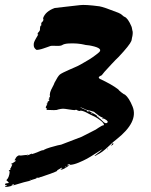

<svg xmlns="http://www.w3.org/2000/svg" viewBox="-37 -711 604 768"><path d="M411.4 -135.2Q411.4 -135.2 415.2 -139Q418.1 -135.2 413.8 -131.9Q409.5 -128.6 405.7 -127.6Q410.5 -131.4 411.4 -135.2ZM391.4 -112.4Q392.4 -117.1 395.2 -117.1Q395.2 -117.1 394.3 -115.2Q392.4 -113.3 391.4 -112.4ZM493.3 -284.8Q518.1 -223.8 428.6 -153.3Q419 -146.7 395.2 -123.8Q371.4 -101 350.5 -91.4Q349.5 -90.5 347.1 -89Q344.8 -87.6 343.8 -87.6Q342.9 -87.6 341 -87.6Q344.8 -91.4 351.4 -96.2Q358.1 -101 363.8 -105.7Q369.5 -110.5 373.3 -114.3Q365.7 -110.5 345.2 -97.1Q324.8 -83.8 311 -76.2Q297.1 -68.6 277.6 -60.5Q258.1 -52.4 242.9 -51.4Q242.9 -52.4 243.8 -53.3H244.8Q232.4 -55.2 232.4 -49.5Q234.3 -49.5 236.2 -49.5Q238.1 -49.5 240 -50.5H241Q234.3 -44.8 221.9 -37.6Q209.5 -30.5 204.8 -33.3Q207.6 -35.2 207.6 -36.2Q209.5 -36.2 210.5 -37.1Q211.4 -38.1 212.4 -38.1Q211.4 -39 210.5 -40Q209.5 -40 207.1 -39Q204.8 -38.1 199.5 -34.3Q194.3 -30.5 190.5 -30.5Q191.4 -29.5 193.3 -28.6Q191.4 -26.7 183.3 -23.3Q175.2 -20 165.2 -16.2Q155.2 -12.4 145.7 -9.5Q136.2 -6.7 129.5 -3.8Q129.5 -3.8 121.9 -1.9L121 -1L119 0H110.5L104.8 1.9Q109.5 1 110.5 1.9Q106.7 3.8 97.6 6.2Q88.6 8.6 83.8 10.5Q84.8 10.5 85.7 11.4Q65.7 15.2 16.2 30.5Q-7.6 38.1 -16.2 36.2Q-17.1 33.3 -15.7 33.3Q-14.3 33.3 -11.9 33.3Q-9.5 33.3 -8.6 30.5Q-16.2 32.4 -17.1 24.8Q-13.3 21.9 -1.9 21Q-1.9 18.1 -6.7 14.3Q-11.4 10.5 -11.4 9.5Q-11.4 8.6 -8.6 6.2Q-5.7 3.8 -2.4 -4.3Q1 -12.4 1.9 -25.7H1Q-1 -25.7 -1.9 -27.6Q0 -31.4 5.7 -32.4Q3.8 -34.3 2.9 -35.2Q5.7 -36.2 12.4 -53.3Q8.6 -52.4 8.6 -55.2V-57.1Q12.4 -57.1 14.3 -59Q16.2 -60 19.5 -62.4Q22.9 -64.8 24.8 -66.2Q26.7 -67.6 26.7 -68.6Q25.7 -69.5 22.9 -69.5Q21 -70.5 20 -70.5H21L23.8 -74.3Q25.7 -80 30.5 -84.8Q35.2 -89.5 41 -89.5Q43.8 -88.6 48.1 -89Q52.4 -89.5 61 -90.5Q61 -90.5 70.5 -91.4V-89.5Q74.3 -88.6 73.3 -91.4L71.4 -92.4Q74.3 -93.3 76.2 -92.4Q76.2 -92.4 75.2 -90.5Q78.1 -90.5 81 -92.4Q81 -93.3 82.9 -93.8Q84.8 -94.3 87.1 -95.2Q89.5 -96.2 90.5 -97.1Q90.5 -95.2 89.5 -94.3Q98.1 -96.2 114.3 -102.9Q129.5 -110.5 138.1 -110.5V-111.4Q146.7 -116.2 163.8 -121.4Q181 -126.7 193.3 -129.5L207.6 -132.4L289.5 -163.8Q327.6 -183.8 338.1 -188.6Q343.8 -190.5 357.1 -200Q370.5 -209.5 379 -210.5Q379 -218.1 365.7 -228.6Q352.4 -239 342.9 -243.8Q337.1 -246.7 328.6 -250.5Q320 -254.3 313.8 -258.1Q307.6 -261.9 299 -265.2Q290.5 -268.6 283.8 -268.6Q282.9 -266.7 284.8 -266.7L273.3 -268.6L272.4 -270.5Q269.5 -272.4 263.8 -271.4L261.9 -270.5Q256.2 -270.5 238.6 -273.3Q221 -276.2 214.8 -276.2Q208.6 -276.2 192.4 -272.4V-271.4Q183.8 -270.5 179 -270.5Q174.3 -270.5 162.9 -271Q151.4 -271.4 149.5 -271.4Q148.6 -274.3 151.4 -277.1Q141.9 -277.1 149.5 -289.5Q151.4 -293.3 153.3 -293.3Q149.5 -292.4 149.5 -296.2L153.3 -298.1Q152.4 -304.8 156.2 -305.7Q160 -307.6 161 -311.4Q157.1 -312.4 157.1 -315.2Q162.9 -317.1 160 -322.9H162.9Q161 -332.4 163.8 -341.9Q166.7 -351.4 172.9 -362.4Q179 -373.3 181 -380Q194.3 -405.7 201.9 -412.4Q204.8 -415.2 216.2 -421Q227.6 -426.7 238.6 -431.4Q249.5 -436.2 260.5 -441Q271.4 -445.7 273.3 -446.7Q280 -449.5 310.5 -467.6Q331.4 -479 357.1 -500Q379 -517.1 329.5 -527.6Q321.9 -529.5 310.5 -530.5Q301.9 -531.4 300 -532.4Q288.6 -535.2 271.9 -536.7Q255.2 -538.1 237.6 -537.1Q220 -536.2 211.4 -530.5Q205.7 -526.7 187.1 -527.6Q168.6 -528.6 163.8 -526.7Q161.9 -525.7 151.9 -522.4Q141.9 -519 135.2 -516.7Q128.6 -514.3 119 -512.4Q109.5 -510.5 107.6 -512.4Q99 -519 98.1 -527.6Q97.1 -536.2 99.5 -542.4Q101.9 -548.6 107.6 -558.6Q113.3 -568.6 115.2 -571.4Q113.3 -571.4 113.3 -569.5Q112.4 -573.3 117.1 -574.3Q113.3 -574.3 113.3 -578.1Q116.2 -581 118.6 -583.8Q121 -586.7 121.9 -588.6Q122.9 -590.5 122.9 -592.4Q122.9 -594.3 122.9 -596.2Q122.9 -598.1 123.3 -601Q123.8 -603.8 124.8 -607.6Q124.8 -608.6 126.2 -608.1Q127.6 -607.6 127.6 -608.6Q127.6 -609.5 128.1 -611.4Q128.6 -613.3 128.1 -615.2Q127.6 -617.1 128.1 -618.6Q128.6 -620 129.5 -621Q140 -629.5 135.2 -638.1Q144.8 -665.7 181.9 -679Q201.9 -681 236.2 -685.2Q270.5 -689.5 282.9 -690.5Q303.8 -693.3 361 -685.7Q378.1 -682.9 436.2 -660Q445.7 -656.2 452.4 -650Q459 -643.8 461 -643.8Q474.3 -639 488.6 -605.7Q490.5 -601 491 -596.7Q491.4 -592.4 492.4 -589.5Q493.3 -586.7 493.8 -583.8Q494.3 -581 493.8 -577.1Q493.3 -573.3 493.3 -571.4Q493.3 -569.5 492.4 -565.7Q491.4 -561.9 491 -560Q490.5 -558.1 490 -553.8Q489.5 -549.5 488.6 -547.6Q481.9 -530.5 437.1 -482.9Q426.7 -473.3 409.5 -454.8Q392.4 -436.2 381 -423.8L369.5 -409.5Q369.5 -410.5 361.9 -405.7Q358.1 -403.8 358.1 -401.4Q358.1 -399 360 -398.1L361 -396.2Q410.5 -373.3 436.2 -353.3Q437.1 -350.5 448.6 -341.4Q460 -332.4 462.9 -332.4Q479 -320 493.3 -284.8ZM-3.8 32.4Q-2.9 30.5 -1 30.5Q-1 34.3 -3.8 32.4ZM2.9 30.5Q5.7 28.6 6.7 30.5ZM7.6 29.5Q15.2 33.3 20 26.7H14.3Q13.3 28.6 7.6 29.5ZM21 26.7Q26.7 22.9 30.5 25.7Q28.6 25.7 25.2 26.2Q21.9 26.7 21 26.7ZM85.7 2.9Q85.7 4.8 82.9 3.8V2.9ZM61.9 -87.6Q64.8 -89.5 66.7 -89.5Q66.7 -85.7 61.9 -87.6ZM69.5 12.4 72.4 11.4Q73.3 12.4 72.4 12.4Q71.4 12.4 70.5 12.9Q69.5 13.3 69.5 12.4ZM73.3 11.4H74.3L75.2 10.5L77.1 11.4ZM74.3 4.8H77.1Q76.2 6.7 74.3 4.8ZM78.1 10.5Q80 10.5 87.6 7.6H84.8Q83.8 8.6 81.4 9Q79 9.5 78.1 10.5ZM212.4 -41 213.3 -41.9Q215.2 -43.8 217.1 -42.9Q216.2 -41 212.4 -41ZM221.9 -42.9Q225.7 -41 228.6 -44.8H225.7Q224.8 -43.8 223.8 -43.3Q222.9 -42.9 221.9 -42.9ZM225.7 -45.7V-46.7Q228.6 -50.5 230.5 -48.6Q228.6 -45.7 225.7 -45.7ZM273.3 -281V-282.9Q276.2 -282.9 275.2 -281ZM278.1 -282.9V-283.8H279V-282.9ZM325.7 -260Q328.6 -256.2 334.3 -254.3Q331.4 -259 325.7 -260ZM390.5 -219Q400 -224.8 382.9 -234.3Q378.1 -237.1 375.2 -237.1V-235.2Q374.3 -236.2 373.3 -237.1L371.4 -239Q374.3 -239 375.2 -240Q367.6 -241.9 359 -248.1Q350.5 -254.3 344.8 -259L339 -263.8Q328.6 -266.7 320 -269.5V-268.6Q317.1 -268.6 315.2 -270.5Q315.2 -269.5 310 -271.4Q304.8 -273.3 296.7 -277.1Q288.6 -281 281.9 -282.9Q290.5 -277.1 310.5 -269.5Q309.5 -264.8 317.1 -264.8Q317.1 -266.7 319 -266.7Q321 -265.7 335.2 -258.1Q349.5 -250.5 352.4 -246.7Q350.5 -246.7 350.5 -245.7Q353.3 -242.9 357.1 -243.8L360 -241Q357.1 -241 356.2 -242.9V-240Q361.9 -239 372.9 -227.1Q383.8 -215.2 390.5 -219Z"/></svg>

Font: KAZYinfo
Style: Bold
Weight: 700
Designer: emmanuel didier
Foundry: emmanuel didier
Version: Version 001.000